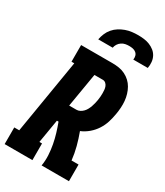

<svg xmlns="http://www.w3.org/2000/svg" viewBox="-243 -1046 976 1138"><g transform="rotate(30 245.0 -477.5)"><path d="M-11 0V-114H23L107 -621H88V-735H302Q325 -735 347.5 -731.5Q370 -728 390 -718Q410 -708 425.5 -693.5Q441 -679 451.5 -660.5Q462 -642 468.5 -620.5Q475 -599 477 -576.5Q479 -554 477.5 -531Q476 -508 472 -485Q467 -455 458 -426Q449 -397 432 -370.5Q415 -344 390.5 -323Q366 -302 337 -290Q353 -247 364.5 -203.5Q376 -160 381 -114H429V0H242Q248 -36 246 -72Q244 -108 237.5 -142.5Q231 -177 221 -210Q211 -243 199 -275H188L161 -114H179V0ZM256 -389Q268 -389 279.5 -395Q291 -401 300 -410.5Q309 -420 315 -431.5Q321 -443 325 -454.5Q329 -466 332 -478Q335 -490 337 -502Q339 -514 340 -526Q341 -538 341 -550Q341 -562 340 -573.5Q339 -585 335 -595.5Q331 -606 322.5 -613.5Q314 -621 302 -621H245L206 -389ZM159 -815Q163 -836 171.5 -856.5Q180 -877 194.5 -894Q209 -911 228 -923Q247 -935 268 -942.5Q289 -950 310 -952.5Q331 -955 352 -955Q372 -955 392.5 -952.5Q413 -950 431.5 -942.5Q450 -935 465 -923Q480 -911 489 -894Q498 -877 500 -856.5Q502 -836 498 -815H399Q401 -828 398 -840Q395 -852 385.5 -860Q376 -868 363.5 -870.5Q351 -873 338 -873Q325 -873 312 -870.5Q299 -868 287 -860Q275 -852 267.5 -840Q260 -828 258 -815Z"/></g></svg>

Font: Iosevka Curly Slab HvObl
Style: Regular
Weight: 900
Italic angle: -9°
Monospace: yes
Designer: Belleve Invis
Foundry: Belleve Invis
Version: Version 11.1.0; ttfautohint (v1.8.3)